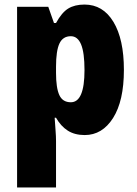

<svg xmlns="http://www.w3.org/2000/svg" viewBox="-20 -583 600 843"><path d="M351 -563Q432 -563 478 -487Q524 -411 524 -276Q524 -140 476.5 -65Q429 10 352 10Q308 10 277.5 -9.5Q247 -29 226 -66H220Q222 -34 224 -9Q226 16 226 36V240H55V-553H192L217 -482H226Q251 -528 279.5 -545.5Q308 -563 351 -563ZM291 -424Q256 -424 241 -392Q226 -360 226 -290V-263Q226 -197 240.5 -165.5Q255 -134 291 -134Q351 -134 351 -275Q351 -352 336 -388Q321 -424 291 -424Z"/></svg>

Font: Noto Sans Kannada Condensed Black
Style: Regular
Weight: 900
Width: 3
Designer: Jelle Bosma - Monotype Design Team
Foundry: Monotype Imaging Inc.
Version: Version 2.005; ttfautohint (v1.8.4.7-5d5b)